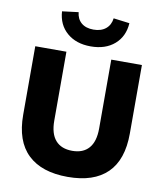

<svg xmlns="http://www.w3.org/2000/svg" viewBox="-100 -1025 949 1117"><g transform="rotate(10 374.0 -466.5)"><path d="M376 11Q222 11 140.5 -67Q59 -145 59 -300V-705H243V-298Q243 -221 277 -182Q311 -143 376 -143Q440 -143 474 -182Q508 -221 508 -298V-705H689V-300Q689 -145 609.5 -67Q530 11 376 11ZM376 -760Q290 -760 236 -806.5Q182 -853 177 -932L273 -944Q277 -904 303.5 -881.5Q330 -859 375 -859Q420 -859 447.5 -881.5Q475 -904 480 -944L575 -932Q570 -853 516.5 -806.5Q463 -760 376 -760Z"/></g></svg>

Font: Nunito Sans Black
Style: Regular
Weight: 900
Designer: Vernon Adams
Foundry: Vernon Adams
Version: Version 3.006; ttfautohint (v1.8.3)